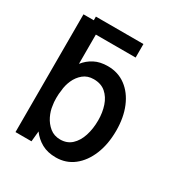

<svg xmlns="http://www.w3.org/2000/svg" viewBox="-175 -884 979 1027"><g transform="rotate(30 314.5 -370.0)"><path d="M521.7 -275.6Q521.7 -192.5 495.4 -128Q469.1 -63.6 422.1 -26.8Q375 9.9 312.5 9.9Q261.4 9.9 225 -10.3Q188.6 -30.5 163.7 -64.6L157.3 0H58.6V-727.3H122.2V-750H415.8V-666.5H170.1V-485.8Q194.2 -516.7 228.9 -534.6Q263.5 -552.6 311.1 -552.6Q375 -552.6 422.2 -517.2Q469.5 -481.9 495.6 -419.4Q521.7 -356.9 521.7 -275.6ZM410.5 -275.6Q410.5 -323.5 396.8 -364.2Q383.2 -404.8 354.6 -429.7Q326 -454.5 280.5 -454.5Q242.5 -454.5 216.4 -433.1Q190.3 -411.6 176.1 -379.3Q161.9 -346.9 159.8 -314.3Q156.2 -295.1 156.2 -267.2Q156.2 -239.3 159.8 -222.3Q163 -191.8 178.4 -160Q193.9 -128.2 220.5 -106.5Q247.2 -84.9 284.8 -84.9Q326.7 -84.9 354.6 -110.6Q382.5 -136.4 396.5 -179.7Q410.5 -223 410.5 -275.6Z"/></g></svg>

Font: Interface Medium
Style: Regular
Weight: 500
Designer: Rasmus Andersson
Foundry: rsms
Version: Version 1.8